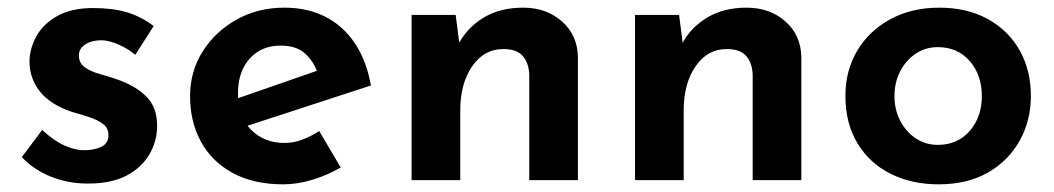

<svg xmlns="http://www.w3.org/2000/svg" viewBox="-20 -470 2750 501"><path d="M209 9Q158 9 113 -9Q68 -27 37 -60L90 -131Q120 -103 148 -90.5Q176 -78 199 -78Q226 -78 244.5 -87Q263 -96 263 -117Q263 -136 249 -146.5Q235 -157 214 -164Q193 -171 168 -178Q111 -197 84 -231.5Q57 -266 57 -309Q57 -342 74.5 -374.5Q92 -407 129 -428Q166 -449 223 -449Q274 -449 311 -438Q348 -427 381 -402L333 -327Q314 -343 290 -353.5Q266 -364 246 -365Q219 -365 202.5 -354Q186 -343 186 -327Q185 -307 200 -295.5Q215 -284 238.5 -277.5Q262 -271 285 -263Q332 -247 361 -219Q390 -191 390 -141Q390 -102 370 -67.5Q350 -33 310.5 -12Q271 9 209 9Z M719 11Q642 11 587.5 -18.5Q533 -48 504.5 -100Q476 -152 476 -219Q476 -284 509 -336Q542 -388 597.5 -419Q653 -450 722 -450Q812 -450 871 -397.5Q930 -345 948 -247L608 -136L579 -206L835 -295L808 -281Q799 -309 776.5 -330Q754 -351 712 -351Q662 -351 631.5 -317Q601 -283 601 -227Q601 -165 635.5 -131Q670 -97 722 -97Q746 -97 768.5 -105.5Q791 -114 813 -128L869 -33Q835 -13 795.5 -1Q756 11 719 11Z M1169 -431 1180 -346 1177 -356Q1199 -398 1242 -424Q1285 -450 1345 -450Q1406 -450 1446.5 -414Q1487 -378 1488 -321V0H1361V-275Q1360 -305 1344.5 -323.5Q1329 -342 1293 -342Q1243 -342 1212 -297Q1181 -252 1181 -182V0H1054V-431Z M1752 -431 1763 -346 1760 -356Q1782 -398 1825 -424Q1868 -450 1928 -450Q1989 -450 2029.5 -414Q2070 -378 2071 -321V0H1944V-275Q1943 -305 1927.5 -323.5Q1912 -342 1876 -342Q1826 -342 1795 -297Q1764 -252 1764 -182V0H1637V-431Z M2186 -220Q2186 -286 2217 -338Q2248 -390 2303.5 -420Q2359 -450 2431 -450Q2504 -450 2558 -420Q2612 -390 2641 -338Q2670 -286 2670 -220Q2670 -155 2640.5 -102.5Q2611 -50 2557.5 -19.5Q2504 11 2429 11Q2359 11 2304 -16.5Q2249 -44 2217.5 -96Q2186 -148 2186 -220ZM2314 -219Q2314 -184 2329 -155Q2344 -126 2369.5 -109Q2395 -92 2427 -92Q2479 -92 2510.5 -128.5Q2542 -165 2542 -219Q2542 -274 2510.5 -310.5Q2479 -347 2427 -347Q2395 -347 2369.5 -330Q2344 -313 2329 -284Q2314 -255 2314 -219Z"/></svg>

Font: Reem Kufi Fun SemiBold
Style: Regular
Weight: 600
Designer: Khaled Hosny
Version: Version 1.005